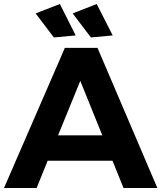

<svg xmlns="http://www.w3.org/2000/svg" viewBox="-23 -939 806 959"><path d="M594 0 539 -136H215L160 0H-3L301 -700H464L763 0ZM267 -263H488L378 -535ZM276 -919 355 -762 246 -752 155 -872ZM460 -919 540 -762 431 -752 340 -872Z"/></svg>

Font: Gontserrat SemiBold
Style: Regular
Weight: 600
Designer: Julieta Ulanovsky
Foundry: Julieta Ulanovsky
Version: Version 6.001